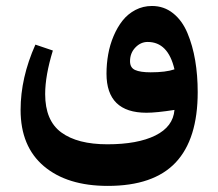

<svg xmlns="http://www.w3.org/2000/svg" viewBox="-20 -401 719 633"><path d="M462.9 -29.3Q331.1 -29.3 331.1 -158.2Q331.1 -190.4 336.7 -221.9Q342.3 -253.4 354.5 -282.2Q366.7 -311 384 -333Q401.4 -355 426.5 -368.2Q451.7 -381.3 481 -381.3Q520.5 -381.3 550.5 -357.4Q580.6 -333.5 597.9 -292.2Q615.2 -251 623.5 -201.9Q631.8 -152.8 631.8 -97.2Q631.8 57.6 559.1 134.8Q486.3 211.9 335.4 211.9Q201.7 211.9 124.8 147Q47.9 82 47.9 -38.6Q47.9 -144.5 96.7 -253.9L154.3 -234.4Q128.9 -151.9 128.9 -90.8Q128.9 -3.4 182.1 35.6Q235.4 74.7 334 74.7Q433.6 74.7 492.2 45.7Q550.8 16.6 555.2 -38.6Q495.6 -29.3 462.9 -29.3ZM476.6 -162.6Q526.9 -162.6 555.2 -172.4Q534.2 -262.7 466.8 -262.7Q443.8 -262.7 426.3 -244.4Q408.7 -226.1 408.7 -199.2Q408.7 -177.7 425.5 -170.2Q442.4 -162.6 476.6 -162.6Z"/></svg>

Font: Sahel SemiBold WOL
Style: SemiBold-WOL
Weight: 600
Foundry: Saber Rastikerdar (saber.rastikerdar@gmail.com)
Version: Version 3.4.0